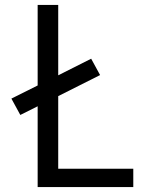

<svg xmlns="http://www.w3.org/2000/svg" viewBox="-20 -755 640 775"><path d="M132 0V-326L62 -291L26 -357L132 -410V-735H215V-451L348 -518L384 -452L215 -367V-74H518V0Z"/></svg>

Font: Iosevka Fixed Extended
Style: Regular
Weight: 400
Width: 7
Monospace: yes
Designer: Belleve Invis
Foundry: Belleve Invis
Version: Version 24.1.1; ttfautohint (v1.8.4)